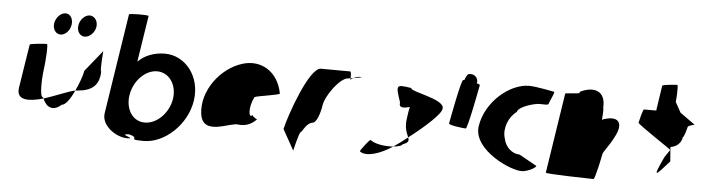

<svg xmlns="http://www.w3.org/2000/svg" viewBox="-48 -1001 4466 1219"><g transform="rotate(5 2185.0 -391.0)"><path d="M76 -260C63 -175 148 -180 237 -205L235 -211C205 -211 218 -366 226 -416C227 -424 239 -552 228 -552C218 -552 121 -546 120 -538C120 -538 88 -340 76 -260ZM263 -687C257 -649 279 -619 309 -619C339 -619 368 -649 374 -687C380 -725 360 -756 330 -756C300 -756 269 -725 263 -687ZM237 -205C258 -153 302 -127 356 -176C380 -176 410 -221 434 -273C391 -265 308 -227 237 -205ZM417 -687C411 -649 433 -619 463 -619C493 -619 526 -649 532 -687C538 -725 514 -756 484 -756C454 -756 423 -725 417 -687ZM434 -273C439 -274 442 -274 446 -274C543 -282 585 -322 587 -408C577 -408 590 -546 589 -538L480 -403C476 -376 457 -322 434 -273Z M632 -146C620 -66 717 0 788 0C855 0 722 -23 796 -26C881 -6 776 8 895 8C1025 8 1165 -118 1189 -274C1213 -430 1111 -556 981 -556C912 -556 851 -532 810 -490L856 -785C857 -792 732 -792 731 -784ZM779 -274C793 -366 866 -440 941 -440C1017 -440 1070 -366 1056 -274C1042 -184 968 -109 890 -109C813 -109 765 -184 779 -274Z M1243 -196C1262 -52 1435 -160 1484 -148C1523 -144 1561 -152 1599 -191C1591 -193 1565 -212 1568 -217C1546 -188 1534 -257 1570 -330C1582 -340 1737 -358 1729 -368C1703 -506 1592 -570 1477 -535C1338 -493 1224 -341 1243 -196ZM1568 -218V-217ZM1600 -192 1599 -191C1601 -191 1601 -191 1600 -190Z M1772 -145 1845 -14C1844 -6 1872 -135 1883 -135C1894 -142 1913 -194 1951 -201C1975 -201 1997 -258 2006 -318C2015 -378 2102 -501 2155 -501C2155 -501 2160 -502 2168 -503C2169 -520 2168 -546 2162 -546C2162 -546 2041 -547 1975 -547C1900 -547 1789 -225 1772 -145ZM2168 -503C2168 -498 2167 -494 2167 -491C2167 -494 2174 -500 2184 -505C2178 -504 2173 -504 2168 -503ZM2184 -505C2215 -510 2255 -517 2228 -517C2212 -517 2196 -511 2184 -505Z M2267 -46C2309 -14 2398 -43 2476 -95C2429 -91 2361 -98 2329 -124C2321 -124 2269 -56 2267 -46ZM2494 -378C2488 -340 2520 -344 2559 -354C2553 -333 2550 -306 2546 -279C2537 -218 2556 -184 2565 -161C2667 -239 2766 -329 2767 -362C2777 -424 2553 -450 2557 -475C2458 -490 2457 -490 2494 -378ZM2476 -95C2507 -98 2532 -105 2533 -114C2572 -128 2573 -140 2565 -161C2535 -137 2505 -114 2476 -95Z M2816 -272C2814 -260 2911 -249 2924 -249C2936 -249 2987 -518 2989 -530C2990 -534 2982 -538 2969 -541C2971 -548 2972 -556 2969 -564C2963 -588 2936 -602 2912 -594C2906 -594 2897 -578 2888 -554H2881C2868 -554 2818 -284 2816 -272Z M3005 -272C2981 -118 3242 0 3312 -11C3371 -22 3398 -52 3390 -52L3279 -114C3234 -114 3188 -150 3176 -210C3158 -270 3187 -346 3238 -382C3243 -416 3344 -445 3377 -445C3411 -445 3433 -441 3435 -452C3437 -462 3471 -530 3463 -530C3463 -530 3348 -554 3302 -554C3178 -554 3029 -428 3005 -272Z M3455 -14C3454 -6 3750 0 3760 0C3770 0 3801 -152 3802 -159C3806 -184 3838 -209 3877 -290C3917 -371 3882 -412 3798 -386C3792 -386 3787 -383 3781 -378C3784 -416 3786 -454 3782 -454C3791 -568 3708 -586 3625 -544L3624 -536C3622 -532 3535 -529 3534 -525Z M4014 -382C4012 -371 4237 -226 4229 -226L4196 -177C4129 -34 4148 -54 4236 -154L4229 -246C4245 -246 4294 -261 4302 -314C4309 -314 4325 -371 4327 -382C4329 -392 4376 -400 4369 -400L4274 -468L4238 -533C4239 -540 4247 -642 4238 -642C4229 -642 4144 -636 4143 -628L4119 -468H4041C4034 -468 4016 -392 4014 -382Z"/></g></svg>

Font: Ampere
Style: CndIta
Weight: 400
Version: Version 1